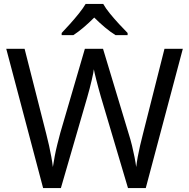

<svg xmlns="http://www.w3.org/2000/svg" viewBox="-20 -964 970 984"><path d="M917 -714 727 0H636L497 -468Q491 -489 485 -511Q479 -533 474 -553Q469 -573 465.5 -587.5Q462 -602 461 -609Q460 -602 457.5 -587.5Q455 -573 450 -553Q445 -533 439.5 -510.5Q434 -488 427 -465L292 0H201L12 -714H106L217 -278Q225 -247 231.5 -217.5Q238 -188 243 -160.5Q248 -133 251 -108Q255 -134 260.5 -163.5Q266 -193 273.5 -223Q281 -253 289 -283L415 -714H508L639 -280Q649 -249 656.5 -218Q664 -187 669.5 -159Q675 -131 678 -108Q681 -133 686 -160.5Q691 -188 698 -218Q705 -248 713 -279L823 -714ZM509 -944Q521 -922 543.5 -894.5Q566 -867 590.5 -840.5Q615 -814 634 -795V-784H572Q546 -800 518 -823.5Q490 -847 463 -874Q436 -847 409 -824Q382 -801 356 -784H296V-795Q315 -815 338.5 -841Q362 -867 384 -894.5Q406 -922 419 -944Z"/></svg>

Font: Noto Sans Ol Chiki
Style: Regular
Weight: 400
Designer: Monotype Design Team, Lewis McGuffie
Foundry: Monotype Imaging Inc.
Version: Version 2.003